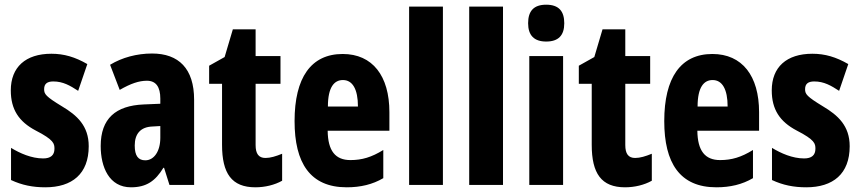

<svg xmlns="http://www.w3.org/2000/svg" viewBox="-20 -788 3663 818"><path d="M358 -165C358 -252 308 -297 244 -335C175 -377 168 -387 168 -408C168 -431 181 -441 207 -441C249 -441 279 -423 313 -401L352 -515C300 -545 253 -559 199 -559C89 -559 26 -502 26 -403C26 -322 60 -270 132 -232C210 -192 212 -176 212 -154C212 -127 196 -113 164 -113C114 -113 65 -135 27 -158V-21C74 1 120 10 173 10C287 10 358 -47 358 -165Z M628 -560C563 -560 500 -543 449 -512L490 -405C537 -432 572 -444 606 -444C645 -444 663 -417 663 -368V-346L592 -343C473 -338 409 -283 409 -166C409 -76 445 10 538 10C604 10 642 -17 676 -73H679L702 0H807V-363C807 -496 741 -560 628 -560ZM629 -249 663 -251V-201C663 -143 636 -105 599 -105C569 -105 554 -124 554 -168C554 -218 579 -247 629 -249Z M1111 -115C1082 -115 1069 -133 1069 -170V-431H1175V-549H1069V-663H972L937 -545L871 -508V-431H926V-171C926 -49 967 10 1068 10C1109 10 1150 0 1182 -18V-133C1155 -122 1132 -115 1111 -115Z M1440 -558C1305 -558 1235 -457 1235 -272C1235 -94 1301 10 1457 10C1516 10 1567 -2 1613 -29V-149C1563 -118 1522 -106 1473 -106C1409 -106 1377 -145 1376 -231H1639V-310C1639 -465 1567 -558 1440 -558ZM1441 -447C1482 -447 1505 -408 1505 -334H1377C1377 -417 1404 -447 1441 -447Z M1867 0V-760H1723V0Z M2123 0V-760H1979V0Z M2307 -768C2254 -768 2230 -741 2230 -689C2230 -637 2256 -611 2307 -611C2359 -611 2384 -637 2384 -689C2384 -740 2361 -768 2307 -768ZM2379 -549H2235V0H2379Z M2686 -115C2657 -115 2644 -133 2644 -170V-431H2750V-549H2644V-663H2547L2512 -545L2446 -508V-431H2501V-171C2501 -49 2542 10 2643 10C2684 10 2725 0 2757 -18V-133C2730 -122 2707 -115 2686 -115Z M3015 -558C2880 -558 2810 -457 2810 -272C2810 -94 2876 10 3032 10C3091 10 3142 -2 3188 -29V-149C3138 -118 3097 -106 3048 -106C2984 -106 2952 -145 2951 -231H3214V-310C3214 -465 3142 -558 3015 -558ZM3016 -447C3057 -447 3080 -408 3080 -334H2952C2952 -417 2979 -447 3016 -447Z M3600 -165C3600 -252 3550 -297 3486 -335C3417 -377 3410 -387 3410 -408C3410 -431 3423 -441 3449 -441C3491 -441 3521 -423 3555 -401L3594 -515C3542 -545 3495 -559 3441 -559C3331 -559 3268 -502 3268 -403C3268 -322 3302 -270 3374 -232C3452 -192 3454 -176 3454 -154C3454 -127 3438 -113 3406 -113C3356 -113 3307 -135 3269 -158V-21C3316 1 3362 10 3415 10C3529 10 3600 -47 3600 -165Z"/></svg>

Font: Noto Sans Sinhala UI ExtraCondensed ExtraBold
Style: Regular
Weight: 800
Width: 2
Designer: Jelle Bosma - Monotype Design Team
Foundry: Monotype Imaging Inc.
Version: Version 2.006